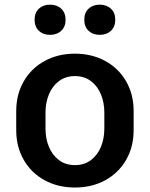

<svg xmlns="http://www.w3.org/2000/svg" viewBox="-20 -798 649 832"><path d="M50.3 -233.9V-316.9Q50.3 -389.2 83 -445.8Q115.7 -502.4 173.6 -533.9Q231.4 -565.4 304.7 -565.4Q377.9 -565.4 435.8 -533.9Q493.7 -502.4 526.4 -445.8Q559.1 -389.2 559.1 -316.9V-233.9Q559.1 -161.6 526.4 -105Q493.7 -48.3 435.8 -16.8Q377.9 14.6 304.7 14.6Q231.4 14.6 173.6 -16.8Q115.7 -48.3 83 -105Q50.3 -161.6 50.3 -233.9ZM432.1 -240.2V-310.5Q432.1 -353 417.5 -388.9Q402.8 -424.8 374 -446.5Q345.2 -468.3 304.7 -468.3Q264.2 -468.3 235.4 -446.5Q206.5 -424.8 191.9 -388.9Q177.2 -353 177.2 -310.5V-240.2Q177.2 -197.8 191.9 -161.9Q206.5 -126 235.4 -104.2Q264.2 -82.5 304.7 -82.5Q345.2 -82.5 374 -104.2Q402.8 -126 417.5 -161.9Q432.1 -197.8 432.1 -240.2ZM129.9 -712.4Q129.9 -742.7 148.4 -760.3Q167 -777.8 196.8 -777.8Q226.6 -777.8 245.4 -760.3Q264.2 -742.7 264.2 -712.4Q264.2 -682.1 245.4 -664.6Q226.6 -647 196.8 -647Q167 -647 148.4 -664.6Q129.9 -682.1 129.9 -712.4ZM345.2 -712.4Q345.2 -742.7 363.8 -760.3Q382.3 -777.8 412.1 -777.8Q441.9 -777.8 460.7 -760.3Q479.5 -742.7 479.5 -712.4Q479.5 -682.1 460.7 -664.6Q441.9 -647 412.1 -647Q382.3 -647 363.8 -664.6Q345.2 -682.1 345.2 -712.4Z"/></svg>

Font: Lycee Sans SemiBold
Style: Regular
Weight: 600
Designer: Justin Alvin
Foundry: Alkove Design
Version: Version 1.030